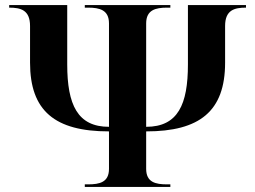

<svg xmlns="http://www.w3.org/2000/svg" viewBox="-20 -734 1002 754"><path d="M313 0H649V-10H636C591 -10 554 -18 554 -71V-218C764 -218 864 -297 864 -488V-632C864 -695 901 -704 946 -704V-714H718V-481C718 -324 679 -236 554 -236V-642C554 -695 591 -704 636 -704H649V-714H313V-704H326C371 -704 408 -695 408 -642V-236C285 -236 244 -322 244 -481V-714H16V-704C61 -704 98 -695 98 -632V-488C98 -299 195 -218 408 -218V-71C408 -18 371 -10 326 -10H313Z"/></svg>

Font: Noto Serif Display
Style: Bold
Weight: 700
Designer: Monotype Design Team
Foundry: Monotype Imaging Inc.
Version: Version 2.009